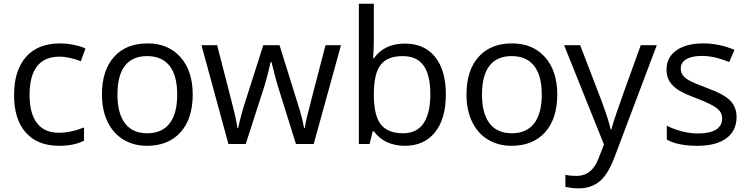

<svg xmlns="http://www.w3.org/2000/svg" viewBox="-20 -780 4056 1040"><path d="M299.8 9.8Q183.6 9.8 119.9 -61.8Q56.2 -133.3 56.2 -264.2Q56.2 -398.4 120.8 -471.7Q185.5 -544.9 305.2 -544.9Q343.8 -544.9 382.3 -536.6Q420.9 -528.3 442.9 -517.1L418 -448.2Q391.1 -459 359.4 -466.1Q327.6 -473.1 303.2 -473.1Q140.1 -473.1 140.1 -265.1Q140.1 -166.5 179.9 -113.8Q219.7 -61 297.9 -61Q364.7 -61 435.1 -89.8V-18.1Q381.3 9.8 299.8 9.8Z M1023.9 -268.1Q1023.9 -137.2 958 -63.7Q892.1 9.8 775.9 9.8Q704.1 9.8 648.4 -23.9Q592.8 -57.6 562.5 -120.6Q532.2 -183.6 532.2 -268.1Q532.2 -398.9 597.7 -471.9Q663.1 -544.9 779.3 -544.9Q891.6 -544.9 957.8 -470.2Q1023.9 -395.5 1023.9 -268.1ZM616.2 -268.1Q616.2 -165.5 657.2 -111.8Q698.2 -58.1 777.8 -58.1Q857.4 -58.1 898.7 -111.6Q939.9 -165 939.9 -268.1Q939.9 -370.1 898.7 -423.1Q857.4 -476.1 776.9 -476.1Q697.3 -476.1 656.7 -423.8Q616.2 -371.6 616.2 -268.1Z M1583 0 1484.9 -314Q1475.6 -342.8 1450.2 -444.8H1446.3Q1426.8 -359.4 1412.1 -313L1311 0H1217.3L1071.3 -535.2H1156.2Q1208 -333.5 1235.1 -228Q1262.2 -122.6 1266.1 -85.9H1270Q1275.4 -113.8 1287.4 -158Q1299.3 -202.1 1308.1 -228L1406.2 -535.2H1494.1L1589.8 -228Q1617.2 -144 1627 -86.9H1630.9Q1632.8 -104.5 1641.4 -141.1Q1649.9 -177.7 1743.2 -535.2H1827.1L1679.2 0Z M2172.9 -543.9Q2278.3 -543.9 2336.7 -471.9Q2395 -399.9 2395 -268.1Q2395 -136.2 2336.2 -63.2Q2277.3 9.8 2172.9 9.8Q2120.6 9.8 2077.4 -9.5Q2034.2 -28.8 2004.9 -68.8H1999L1981.9 0H1923.8V-759.8H2004.9V-575.2Q2004.9 -513.2 2001 -463.9H2004.9Q2061.5 -543.9 2172.9 -543.9ZM2161.1 -476.1Q2078.1 -476.1 2041.5 -428.5Q2004.9 -380.9 2004.9 -268.1Q2004.9 -155.3 2042.5 -106.7Q2080.1 -58.1 2163.1 -58.1Q2237.8 -58.1 2274.4 -112.5Q2311 -167 2311 -269Q2311 -373.5 2274.4 -424.8Q2237.8 -476.1 2161.1 -476.1Z M2998.5 -268.1Q2998.5 -137.2 2932.6 -63.7Q2866.7 9.8 2750.5 9.8Q2678.7 9.8 2623 -23.9Q2567.4 -57.6 2537.1 -120.6Q2506.8 -183.6 2506.8 -268.1Q2506.8 -398.9 2572.3 -471.9Q2637.7 -544.9 2753.9 -544.9Q2866.2 -544.9 2932.4 -470.2Q2998.5 -395.5 2998.5 -268.1ZM2590.8 -268.1Q2590.8 -165.5 2631.8 -111.8Q2672.9 -58.1 2752.4 -58.1Q2832 -58.1 2873.3 -111.6Q2914.6 -165 2914.6 -268.1Q2914.6 -370.1 2873.3 -423.1Q2832 -476.1 2751.5 -476.1Q2671.9 -476.1 2631.3 -423.8Q2590.8 -371.6 2590.8 -268.1Z M3035.6 -535.2H3122.6L3239.7 -230Q3278.3 -125.5 3287.6 -79.1H3291.5Q3297.9 -104 3318.1 -164.3Q3338.4 -224.6 3450.7 -535.2H3537.6L3307.6 74.2Q3273.4 164.6 3227.8 202.4Q3182.1 240.2 3115.7 240.2Q3078.6 240.2 3042.5 231.9V167Q3069.3 172.9 3102.5 172.9Q3186 172.9 3221.7 79.1L3251.5 2.9Z M3969.7 -146Q3969.7 -71.3 3914.1 -30.8Q3858.4 9.8 3757.8 9.8Q3651.4 9.8 3591.8 -23.9V-99.1Q3630.4 -79.6 3674.6 -68.4Q3718.8 -57.1 3759.8 -57.1Q3823.2 -57.1 3857.4 -77.4Q3891.6 -97.7 3891.6 -139.2Q3891.6 -170.4 3864.5 -192.6Q3837.4 -214.8 3758.8 -245.1Q3684.1 -272.9 3652.6 -293.7Q3621.1 -314.5 3605.7 -340.8Q3590.3 -367.2 3590.3 -403.8Q3590.3 -469.2 3643.6 -507.1Q3696.8 -544.9 3789.6 -544.9Q3876 -544.9 3958.5 -509.8L3929.7 -443.8Q3849.1 -477.1 3783.7 -477.1Q3726.1 -477.1 3696.8 -459Q3667.5 -440.9 3667.5 -409.2Q3667.5 -387.7 3678.5 -372.6Q3689.5 -357.4 3713.9 -343.8Q3738.3 -330.1 3807.6 -304.2Q3902.8 -269.5 3936.3 -234.4Q3969.7 -199.2 3969.7 -146Z"/></svg>

Font: f04114697
Style: Regular
Weight: 400
Foundry: Ascender Corporation
Version: Version 1.10